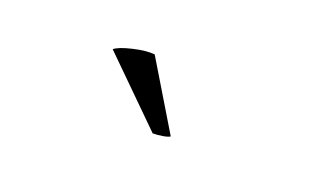

<svg xmlns="http://www.w3.org/2000/svg" viewBox="-35 -846 669 405"><g transform="rotate(20 300.0 -644.0)"><path d="M262 -723 353 -572Q349 -569 337 -567Q325 -565 315 -565L175 -703Q184 -711 213.5 -718Q243 -725 262 -723Z"/></g></svg>

Font: Arima Madurai Medium
Style: Regular
Weight: 500
Designer: Joana Correia and Natanael Gama
Foundry: NDISCOVER
Version: Version 1.020